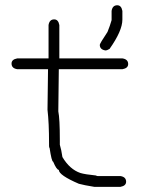

<svg xmlns="http://www.w3.org/2000/svg" viewBox="-20 -727 540 730"><path d="M186 -653.3Q201.7 -653.3 205.6 -631.8V-504.9H445.8Q467.3 -501.5 467.3 -483.4Q467.3 -467.8 445.8 -463.9H203.6Q201.7 -331.1 201.7 -303.7Q207.5 -275.4 207.5 -194.3V-176.8Q213.4 -157.2 217.3 -129.9Q245.1 -83 285.6 -69.3Q302.7 -64 346.2 -59.6Q346.2 -57.6 352.1 -57.6H438Q459.5 -54.2 459.5 -36.1Q459.5 -20.5 438 -16.6H338.4Q299.3 -22.9 279.8 -28.3Q203.6 -61 203.6 -81.1Q195.3 -81.1 182.1 -112.3Q176.3 -112.3 168.5 -165Q166.5 -165 166.5 -172.9V-180.7Q166.5 -260.3 160.6 -309.6Q160.6 -341.8 162.6 -463.9H45.4Q23.9 -467.3 23.9 -485.4Q23.9 -501 45.4 -504.9H164.6V-631.8Q168 -653.3 186 -653.3ZM425.8 -707Q441.4 -707 445.3 -685.5V-652.3Q445.3 -609.9 396.5 -541Q386.7 -535.2 380.9 -535.2Q359.4 -538.6 359.4 -556.6Q359.4 -561.5 388.7 -605.5Q398.4 -629.4 404.3 -650.4V-685.5Q407.7 -707 425.8 -707Z"/></svg>

Font: CEF Fonts CJK Mono
Style: Regular
Weight: 400
Designer: PartyBoss (派对大魔王)
Version: Release 2.25